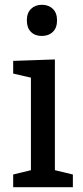

<svg xmlns="http://www.w3.org/2000/svg" viewBox="-20 -781 345 801"><path d="M209 -533V-71L284 -53V0H35V-53L109 -71V-457L35 -474V-527ZM92 -696Q92 -727 109.5 -744Q127 -761 155 -761Q183 -761 200.5 -744Q218 -727 218 -696Q218 -665 200.5 -648Q183 -631 154 -631Q126 -631 109 -648Q92 -665 92 -696Z"/></svg>

Font: Bitter Pro Medium
Style: Regular
Weight: 500
Designer: Sol Matas, and Bitter project Authors
Foundry: Sol Matas
Version: Version 1.010